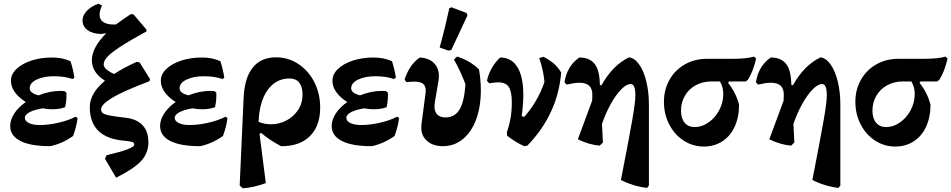

<svg xmlns="http://www.w3.org/2000/svg" viewBox="-20 -778 5128 1035"><path d="M398 -142Q394 -100 374 -45Q314 -3 251 10Q145 10 90 -18Q35 -46 35 -99Q35 -133 57.5 -167Q80 -201 119 -228Q82 -251 60.5 -280.5Q39 -310 39 -342Q39 -378 69 -406.5Q99 -435 149.5 -451.5Q200 -468 260 -468Q317 -468 360 -448Q375 -402 381 -359L371 -352Q329 -367 271 -367Q215 -367 177.5 -349Q140 -331 140 -302Q140 -276 188 -264Q247 -288 306 -288Q321 -288 328 -287L338 -278Q340 -239 331 -200Q301 -189 261 -189Q238 -189 210 -194Q166 -187 140 -173.5Q114 -160 114 -143Q114 -125 136 -114.5Q158 -104 194 -104Q240 -104 293.5 -116Q347 -128 388 -149Z M525 -190Q525 -176 534 -168.5Q543 -161 570.5 -155.5Q598 -150 659 -143Q718 -136 749 -102.5Q780 -69 780 -11Q780 47 741 89.5Q702 132 606 180L546 78L554 59Q630 41 667 27Q704 13 704 1Q704 -8 694.5 -12Q685 -16 655 -19Q559 -26 511.5 -71.5Q464 -117 464 -200Q464 -275 546 -343Q477 -385 475 -452Q475 -521 553 -599Q544 -597 526 -595Q481 -595 453 -615Q425 -635 425 -668Q425 -696 449 -720.5Q473 -745 511 -758L530 -748Q517 -721 517 -699Q517 -671 539.5 -657.5Q562 -644 605 -646Q651 -680 685 -702L700 -700L769 -619L770 -609Q677 -558 627.5 -525.5Q578 -493 558.5 -471.5Q539 -450 539 -431Q539 -418 552 -405.5Q565 -393 595 -379Q645 -412 718 -445L733 -441L789 -351L785 -340Q640 -285 582.5 -249.5Q525 -214 525 -190Z M1206 -142Q1202 -100 1182 -45Q1122 -3 1059 10Q953 10 898 -18Q843 -46 843 -99Q843 -133 865.5 -167Q888 -201 927 -228Q890 -251 868.5 -280.5Q847 -310 847 -342Q847 -378 877 -406.5Q907 -435 957.5 -451.5Q1008 -468 1068 -468Q1125 -468 1168 -448Q1183 -402 1189 -359L1179 -352Q1137 -367 1079 -367Q1023 -367 985.5 -349Q948 -331 948 -302Q948 -276 996 -264Q1055 -288 1114 -288Q1129 -288 1136 -287L1146 -278Q1148 -239 1139 -200Q1109 -189 1069 -189Q1046 -189 1018 -194Q974 -187 948 -173.5Q922 -160 922 -143Q922 -125 944 -114.5Q966 -104 1002 -104Q1048 -104 1101.5 -116Q1155 -128 1196 -149Z M1495 10Q1427 -26 1388 -62L1379 -56L1413 209Q1348 233 1289 237L1272 222L1293 -245Q1297 -356 1341.5 -412.5Q1386 -469 1468 -469Q1534 -469 1588.5 -433Q1643 -397 1674.5 -335Q1706 -273 1706 -198Q1706 -99 1650.5 -44Q1595 11 1495 10ZM1441 -108Q1485 -108 1524 -128.5Q1563 -149 1587 -185.5Q1611 -222 1611 -268Q1611 -310 1593 -332.5Q1575 -355 1541 -355Q1467 -355 1422.5 -292.5Q1378 -230 1374 -121Q1406 -108 1441 -108Z M2131 -142Q2127 -100 2107 -45Q2047 -3 1984 10Q1878 10 1823 -18Q1768 -46 1768 -99Q1768 -133 1790.5 -167Q1813 -201 1852 -228Q1815 -251 1793.5 -280.5Q1772 -310 1772 -342Q1772 -378 1802 -406.5Q1832 -435 1882.5 -451.5Q1933 -468 1993 -468Q2050 -468 2093 -448Q2108 -402 2114 -359L2104 -352Q2062 -367 2004 -367Q1948 -367 1910.5 -349Q1873 -331 1873 -302Q1873 -276 1921 -264Q1980 -288 2039 -288Q2054 -288 2061 -287L2071 -278Q2073 -239 2064 -200Q2034 -189 1994 -189Q1971 -189 1943 -194Q1899 -187 1873 -173.5Q1847 -160 1847 -143Q1847 -125 1869 -114.5Q1891 -104 1927 -104Q1973 -104 2026.5 -116Q2080 -128 2121 -149Z M2251 -90Q2251 -102 2252 -108L2273 -268Q2275 -284 2275 -289Q2275 -315 2260.5 -326.5Q2246 -338 2214 -338Q2195 -338 2171 -335L2161 -349Q2187 -430 2243 -468Q2292 -465 2319 -438.5Q2346 -412 2346 -367Q2346 -353 2343 -338L2324 -226Q2322 -210 2322 -204Q2322 -176 2337.5 -160.5Q2353 -145 2381 -145Q2432 -145 2457.5 -188Q2483 -231 2489 -324Q2463 -394 2427 -457L2444 -473Q2514 -451 2562 -404Q2572 -348 2572 -291Q2572 -203 2547 -135Q2522 -67 2475.5 -28.5Q2429 10 2368 10Q2315 10 2283 -17.5Q2251 -45 2251 -90ZM2350 -522Q2378 -622 2402 -733L2413 -739L2495 -708L2500 -695L2413 -509L2398 -505Z M3005 -387Q2987 -163 2823 7L2806 10Q2761 -10 2714 -46L2712 -63Q2726 -105 2732.5 -143Q2739 -181 2739 -227Q2739 -285 2722.5 -309.5Q2706 -334 2665 -334Q2647 -334 2617 -329L2605 -343Q2622 -417 2676 -468Q2737 -468 2769 -416.5Q2801 -365 2801 -266Q2801 -215 2792 -152L2806 -148Q2878 -229 2915 -336Q2910 -396 2887 -465L2910 -472Q2946 -453 2968 -433Q2990 -413 3005 -387Z M3478 -215V222L3468 235Q3393 226 3327 192L3334 157Q3372 -38 3388.5 -132.5Q3405 -227 3405 -264Q3405 -325 3380 -325Q3357 -325 3328.5 -296Q3300 -267 3272.5 -217.5Q3245 -168 3225 -110L3230 -10L3213 7Q3158 3 3095 -27L3172 -235L3173 -261Q3177 -332 3103 -332Q3079 -332 3034 -322L3023 -335Q3037 -423 3103 -468Q3156 -468 3183 -436.5Q3210 -405 3213 -337L3214 -320L3222 -318Q3253 -373 3289.5 -410Q3326 -447 3371 -469Q3401 -465 3425.5 -430.5Q3450 -396 3464 -339Q3478 -282 3478 -215Z M4056 -462Q4039 -390 4011 -347L4000 -339H3910L3905 -331Q3946 -281 3964 -214Q3964 -147 3940.5 -95.5Q3917 -44 3873.5 -16Q3830 12 3774 12Q3715 12 3665.5 -20Q3616 -52 3587.5 -107.5Q3559 -163 3559 -229Q3559 -295 3589 -348Q3619 -401 3672 -431Q3725 -461 3791 -461H3927Q4006 -461 4045 -473ZM3861 -339H3815Q3769 -339 3731.5 -319Q3694 -299 3672.5 -262.5Q3651 -226 3651 -182Q3651 -140 3670.5 -116.5Q3690 -93 3725 -93Q3764 -93 3799.5 -118Q3835 -143 3857 -184Q3879 -225 3879 -272Q3879 -308 3861 -339Z M4510 -215V222L4500 235Q4425 226 4359 192L4366 157Q4404 -38 4420.5 -132.5Q4437 -227 4437 -264Q4437 -325 4412 -325Q4389 -325 4360.5 -296Q4332 -267 4304.5 -217.5Q4277 -168 4257 -110L4262 -10L4245 7Q4190 3 4127 -27L4204 -235L4205 -261Q4209 -332 4135 -332Q4111 -332 4066 -322L4055 -335Q4069 -423 4135 -468Q4188 -468 4215 -436.5Q4242 -405 4245 -337L4246 -320L4254 -318Q4285 -373 4321.5 -410Q4358 -447 4403 -469Q4433 -465 4457.5 -430.5Q4482 -396 4496 -339Q4510 -282 4510 -215Z M5088 -462Q5071 -390 5043 -347L5032 -339H4942L4937 -331Q4978 -281 4996 -214Q4996 -147 4972.5 -95.5Q4949 -44 4905.5 -16Q4862 12 4806 12Q4747 12 4697.5 -20Q4648 -52 4619.5 -107.5Q4591 -163 4591 -229Q4591 -295 4621 -348Q4651 -401 4704 -431Q4757 -461 4823 -461H4959Q5038 -461 5077 -473ZM4893 -339H4847Q4801 -339 4763.5 -319Q4726 -299 4704.5 -262.5Q4683 -226 4683 -182Q4683 -140 4702.5 -116.5Q4722 -93 4757 -93Q4796 -93 4831.5 -118Q4867 -143 4889 -184Q4911 -225 4911 -272Q4911 -308 4893 -339Z"/></svg>

Font: Alegreya
Style: Bold
Weight: 700
Designer: Juan Pablo del Peral
Foundry: Huerta Tipografica
Version: Version 2.008; ttfautohint (v1.8)